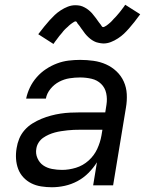

<svg xmlns="http://www.w3.org/2000/svg" viewBox="-20 -780 640 808"><path d="M199 8H198Q176 8 153.5 4.5Q131 1 112 -8.5Q93 -18 78.5 -33.5Q64 -49 56.5 -69Q49 -89 47.5 -111.5Q46 -134 50 -157Q53 -177 61 -196.5Q69 -216 83.5 -232.5Q98 -249 116.5 -260.5Q135 -272 154.5 -280Q174 -288 194.5 -293.5Q215 -299 235 -302Q255 -305 275.5 -306Q296 -307 316 -307H423L428 -339Q432 -364 427 -387.5Q422 -411 405.5 -427Q389 -443 365.5 -448.5Q342 -454 317 -454Q295 -454 272.5 -450.5Q250 -447 229 -436Q208 -425 192.5 -406Q177 -387 173 -365H90Q95 -389 106 -412Q117 -435 134.5 -455Q152 -475 174 -489.5Q196 -504 220 -513Q244 -522 268.5 -525Q293 -528 317 -528Q346 -528 374 -524Q402 -520 426.5 -509Q451 -498 470.5 -479.5Q490 -461 501 -436.5Q512 -412 513.5 -384Q515 -356 510 -327L456 0H372L388 -97Q373 -73 352 -52Q331 -31 305.5 -17.5Q280 -4 252.5 2Q225 8 199 8ZM241 -65Q270 -65 299.5 -74Q329 -83 352.5 -104Q376 -125 389 -153Q402 -181 407 -210L411 -234H316Q303 -234 290 -233.5Q277 -233 264 -231.5Q251 -230 237.5 -228Q224 -226 211 -222.5Q198 -219 185.5 -213.5Q173 -208 161.5 -200Q150 -192 142.5 -180Q135 -168 133 -155Q129 -134 137.5 -114.5Q146 -95 162 -84Q178 -73 199 -69Q220 -65 241 -65ZM205 -595 141 -636Q154 -653 166 -668Q178 -683 189 -695Q200 -707 210.5 -717Q221 -727 235.5 -736.5Q250 -746 265.5 -752Q281 -758 297 -758Q302 -758 307.5 -757.5Q313 -757 317.5 -756Q322 -755 327 -753Q332 -751 336.5 -748.5Q341 -746 345 -743.5Q349 -741 352.5 -738Q356 -735 360 -731.5Q364 -728 367 -724.5Q370 -721 373 -717Q376 -713 379 -709.5Q382 -706 384.5 -702.5Q387 -699 390.5 -694Q394 -689 397 -685Q400 -681 403 -677.5Q406 -674 408 -670Q410 -666 414 -666Q417 -666 420.5 -668Q424 -670 427.5 -672Q431 -674 435.5 -678Q440 -682 442 -683.5Q444 -685 446 -687Q448 -689 450.5 -691.5Q453 -694 455 -696.5Q457 -699 459.5 -701.5Q462 -704 465 -707Q468 -710 470.5 -713Q473 -716 476 -719.5Q479 -723 482 -726.5Q485 -730 488 -734Q491 -738 494 -742Q497 -746 500.5 -750.5Q504 -755 507 -760L570 -720Q557 -702 545.5 -687.5Q534 -673 523 -660.5Q512 -648 501.5 -638Q491 -628 476.5 -618.5Q462 -609 446.5 -603Q431 -597 415 -597Q410 -597 404.5 -598Q399 -599 394 -600Q389 -601 384.5 -602.5Q380 -604 375.5 -606.5Q371 -609 367 -611.5Q363 -614 359.5 -617Q356 -620 352 -623.5Q348 -627 344.5 -631Q341 -635 338 -638.5Q335 -642 332.5 -646Q330 -650 327.5 -653Q325 -656 321.5 -661Q318 -666 315 -670.5Q312 -675 309 -678Q306 -681 304 -685.5Q302 -690 297 -690Q295 -690 291 -687.5Q287 -685 284 -683Q281 -681 276.5 -677.5Q272 -674 270 -672Q268 -670 266 -668Q264 -666 261.5 -664Q259 -662 256.5 -659.5Q254 -657 251.5 -654.5Q249 -652 246.5 -649Q244 -646 241.5 -642.5Q239 -639 236 -636Q233 -633 230 -629Q227 -625 224 -621Q221 -617 218 -613Q215 -609 211.5 -604.5Q208 -600 205 -595Z"/></svg>

Font: Iosevka SS04 Extended
Style: Italic
Weight: 400
Width: 7
Italic angle: -9°
Monospace: yes
Designer: Belleve Invis
Foundry: Belleve Invis
Version: Version 19.0.0; ttfautohint (v1.8.4)